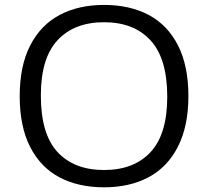

<svg xmlns="http://www.w3.org/2000/svg" viewBox="-20 -770 866 799"><path d="M62 -370Q62 -496 105.8 -581Q149.5 -666 228.2 -707.8Q307 -749.5 413 -749.5Q520 -749.5 598.8 -707.8Q677.5 -666 720.8 -581Q764 -496 764 -370Q764 -244.5 720.2 -159.2Q676.5 -74 597.8 -32.2Q519 9.5 413 9.5Q306 9.5 227.2 -32.2Q148.5 -74 105.2 -159Q62 -244 62 -370ZM676 -367.5Q676 -526.5 606.5 -602Q537 -677.5 413 -677.5Q289.5 -677.5 219.8 -603Q150 -528.5 150 -372.5Q150 -212.5 219.2 -137.5Q288.5 -62.5 413 -62.5Q537 -62.5 606.5 -137Q676 -211.5 676 -367.5Z"/></svg>

Font: Encode Sans Expanded
Style: Regular
Weight: 400
Width: 7
Designer: Multiple Designers
Foundry: Impallari Type
Version: Version 2.000